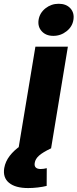

<svg xmlns="http://www.w3.org/2000/svg" viewBox="-89 -772 403 999"><path d="M7.3 0 95.2 -529.3H264.2L176.8 0ZM57.6 206.5Q-8.8 206.5 -42 179.2Q-75.2 151.9 -66.9 102.1Q-61 68.4 -38.6 39.1Q-16.1 9.8 19.5 -14.6L176.3 0Q133.3 20.5 114 37.8Q94.7 55.2 91.8 75.2Q88.9 90.8 96.7 99.1Q104.5 107.4 122.6 107.4Q130.9 107.4 138.9 106.2Q147 105 154.3 103L153.8 195.3Q134.8 200.2 107.9 203.4Q81.1 206.5 57.6 206.5ZM188.5 -585.4Q149.9 -585.4 128.2 -609.4Q106.4 -633.3 111.8 -668.9Q117.7 -705.1 147.7 -728.8Q177.7 -752.4 216.3 -752.4Q255.4 -752.4 277.1 -728.8Q298.8 -705.1 293 -668.9Q287.6 -633.3 257.3 -609.4Q227.1 -585.4 188.5 -585.4Z"/></svg>

Font: Inter 24pt ExtraBold
Style: Italic
Weight: 800
Italic angle: -9.3988°
Designer: Rasmus Andersson
Foundry: rsms
Version: Version 4.001;git-66647c0bb